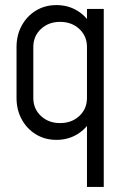

<svg xmlns="http://www.w3.org/2000/svg" viewBox="-20 -535 488 755"><path d="M388 -1V200H322V-1ZM322 -500H388V0H322ZM45 -350H111V-150H45ZM111 -150Q111 -107 141 -79Q171 -51 216 -51L202 15Q157 15 121.5 -6.5Q86 -28 65.5 -65.5Q45 -103 45 -150ZM360 -150Q360 -103 339.5 -65.5Q319 -28 283 -6.5Q247 15 202 15L216 -51Q262 -51 292 -79Q322 -107 322 -150ZM111 -350H45Q45 -397 65.5 -434.5Q86 -472 121.5 -493.5Q157 -515 202 -515L216 -449Q171 -449 141 -421Q111 -393 111 -350ZM360 -350H322Q322 -393 292 -421Q262 -449 216 -449L202 -515Q247 -515 283 -493.5Q319 -472 339.5 -434.5Q360 -397 360 -350Z"/></svg>

Font: Akshar Light Light
Style: Regular
Weight: 300
Version: Version 1.100